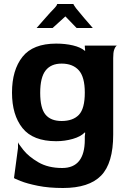

<svg xmlns="http://www.w3.org/2000/svg" viewBox="-20 -696 656 960"><path d="M566 -468Q566 -470 560.5 -465Q555 -460 550.5 -446.5Q546 -433 546 -406V-23Q546 120 485.5 182Q425 244 295 244Q224 244 169.5 233Q115 222 82.5 209Q50 196 50 194L70 44V15Q70 20 96.5 53.5Q123 87 172 115.5Q221 144 291 144Q404 144 404 2V-14L406 -32L404 -34Q384 -13 344 -1.5Q304 10 261 10Q145 10 92.5 -55.5Q40 -121 40 -233Q40 -346 92.5 -412Q145 -478 261 -478Q306 -478 344.5 -469Q383 -460 404 -442L406 -443L404 -462V-468ZM404 -233Q404 -311 374 -344.5Q344 -378 288 -378Q235 -378 208 -343.5Q181 -309 181 -232Q181 -155 207.5 -123Q234 -91 288 -91Q345 -91 374.5 -122Q404 -153 404 -233ZM444 -556H363L307 -614L243 -556H163Q173 -567 203 -601.5Q233 -636 252 -655Q261 -665 263.5 -669.5Q266 -674 266 -676H347Q347 -675 349.5 -670.5Q352 -666 360 -655Q370 -642 401.5 -605Q433 -568 444 -556Z"/></svg>

Font: Red Rose Bold
Style: Regular
Weight: 700
Designer: jaikishan Patel
Version: Version 1.000